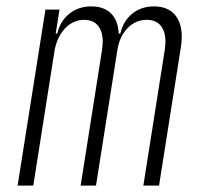

<svg xmlns="http://www.w3.org/2000/svg" viewBox="-20 -580 640 600"><path d="M548 -465Q548 -449 545 -431L477 0H428L495 -425Q497 -443 497 -450Q497 -482 482 -500Q467 -518 439 -518Q404 -518 379 -492.5Q354 -467 347 -425L280 0H232L299 -425Q301 -443 301 -450Q301 -482 286 -500Q271 -518 243 -518Q210 -518 185 -493Q160 -468 151 -425L84 0H35L122 -550H166L154 -475H159Q168 -514 196.5 -537Q225 -560 265 -560Q305 -560 327 -538Q349 -516 351 -475H356Q365 -514 393 -537Q421 -560 461 -560Q503 -560 525.5 -535Q548 -510 548 -465Z"/></svg>

Font: JetBrains Mono Extra Light
Style: Italic
Weight: 200
Italic angle: -9°
Monospace: yes
Designer: Philipp Nurullin, Konstantin Bulenkov
Foundry: JetBrains
Version: 2.002